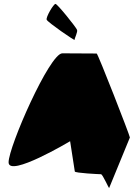

<svg xmlns="http://www.w3.org/2000/svg" viewBox="-20 -976 712 983"><path d="M24 -145C24 -65 339 -253 339 -253L363 -98C364 -90 488 -84 497 -84C506 -84 539 -6 539 -14L645 -272C645 -282 481 -702 475 -702C475 -702 364 -703 299 -703C234 -703 24 -225 24 -145ZM219 -875C224 -862 363 -766 362 -772C361 -780 380 -814 374 -824C369 -837 274 -956 264 -956C254 -956 214 -888 219 -875Z"/></svg>

Font: Ampere
Style: Cnd
Weight: 400
Version: Version 1